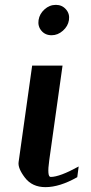

<svg xmlns="http://www.w3.org/2000/svg" viewBox="-20 -770 373 790"><path d="M210 -750Q235.4 -750 251.5 -731.4Q267.6 -712.9 263.7 -687.5Q259.8 -662.1 238.8 -643.6Q217.8 -625 192.4 -625Q166 -625 150.4 -643.6Q134.8 -662.1 138.7 -687.5Q142.6 -712.9 163.1 -731.4Q183.6 -750 210 -750ZM237.3 -500 182.6 -110.4Q172.9 -42 188.5 -42Q225.6 -42 303.7 -85L297.9 -41Q225.6 0 167 0Q112.3 0 82.5 -39.1Q52.7 -78.1 56.6 -103.5L112.3 -500Z"/></svg>

Font: okolaks
Style: BoldItalic
Weight: 600
Width: 8
Italic angle: -8°
Version: Version 000.6.0